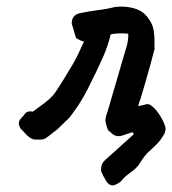

<svg xmlns="http://www.w3.org/2000/svg" viewBox="-20 -410 521 581"><path d="M481 -23Q481 -8 473 2Q466 14 457 23.5Q448 33 440 40Q426 52 419 61Q414 67 405 81Q395 99 372 114Q356 126 350 134Q342 144 331 148Q326 151 321 151Q310 151 302 139Q291 121 286 108Q285 91 291.5 82Q298 73 314 60L385 -4L381 -10Q377 -9 367 -5.5Q357 -2 351 0Q343 2 339 2Q329 2 321 -4Q317 -7 313.5 -10.5Q310 -14 307 -16Q299 -37 299 -46Q299 -55 305 -71Q316 -107 331 -159.5Q346 -212 357 -249L365 -276Q369 -295 368 -308Q363 -309 347 -309Q327 -309 315 -306Q307 -272 291.5 -236.5Q276 -201 243 -136Q225 -101 202 -70L190 -54L154 -19L123 5Q117 10 110 11.5Q103 13 95 12.5Q87 12 82 12Q69 8 57.5 -5Q46 -18 42 -21L37 -33Q37 -42 39.5 -46.5Q42 -51 52 -61Q59 -73 70 -73Q76 -73 79 -72Q87 -78 103 -89.5Q119 -101 129.5 -110.5Q140 -120 147 -130Q169 -162 201 -217Q214 -239 234 -284Q225 -287 222.5 -288Q220 -289 210 -295L197 -339Q197 -364 221 -370Q239 -374 274 -379Q299 -382 316 -386Q329 -390 348 -390Q376 -390 399 -380Q419 -371 432 -350Q443 -334 445.5 -315Q448 -296 447.5 -281.5Q447 -267 448 -263Q438 -223 419 -157.5Q400 -92 403 -106L398 -89Q417 -92 423 -95L432 -94Q447 -86 461.5 -64.5Q476 -43 481 -23Z"/></svg>

Font: Caveat
Style: Bold
Weight: 700
Designer: Pablo Impallari
Foundry: Pablo Impallari
Version: Version 1.500; ttfautohint (v1.6)